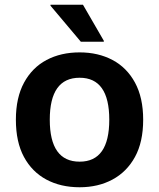

<svg xmlns="http://www.w3.org/2000/svg" viewBox="-20 -780 671 810"><path d="M47 -275Q47 -368 81.5 -431.5Q116 -495 176.5 -527Q237 -559 316 -559Q394 -559 454.5 -527Q515 -495 549.5 -431.5Q584 -368 584 -275Q584 -181 549.5 -118Q515 -55 454.5 -22.5Q394 10 316 10Q236 10 175.5 -22.5Q115 -55 81 -118Q47 -181 47 -275ZM190 -275Q190 -98 316 -98Q441 -98 441 -275Q441 -452 316 -452Q190 -452 190 -275ZM321 -604 193 -756V-760H330L418 -608V-604Z"/></svg>

Font: Kufam SemiBold
Style: Regular
Weight: 600
Designer: Wael Morcos, Artur Schmal
Foundry: Original Type
Version: Version 1.300; ttfautohint (v1.8.3)